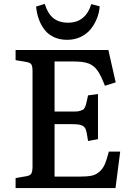

<svg xmlns="http://www.w3.org/2000/svg" viewBox="-20 -954 678 974"><path d="M320.8 -752Q283.2 -752 254.2 -765.4Q225.1 -778.8 206.5 -802.5Q188 -826.2 177.2 -856Q166.5 -885.7 163.1 -920.9L207 -934.1Q222.2 -884.8 251 -861.8Q279.8 -838.9 325.2 -838.9Q371.1 -838.9 400.6 -863.8Q430.2 -888.7 442.9 -933.1L485.8 -921.9Q483.4 -889.6 471.4 -859.9Q459.5 -830.1 439.7 -805.7Q419.9 -781.2 388.9 -766.6Q357.9 -752 320.8 -752ZM59.1 0V-50.8L113.8 -60.1Q133.8 -63.5 139.4 -74.5Q145 -85.4 145 -110.8V-592.8Q145 -617.2 139.2 -627Q133.3 -636.7 111.8 -640.1L59.1 -648.9V-700.2H529.8L566.9 -536.1L512.2 -519Q491.7 -572.8 473.4 -597.7Q455.1 -622.6 428.5 -632.3Q401.9 -642.1 353 -642.1H256.8V-388.2H334Q354.5 -388.2 366 -388.4Q377.4 -388.7 387.5 -392.1Q397.5 -395.5 401.9 -397.9Q406.2 -400.4 410.6 -409.7Q415 -418.9 416.7 -426Q418.5 -433.1 422.4 -450.2Q423.3 -454.6 423.8 -456.8Q424.3 -459 425 -462.9Q425.8 -466.8 426.8 -470.2L477.1 -477.1V-248L426.8 -238.8Q419.4 -290 413.1 -301.8Q404.3 -318.8 378.4 -322.3Q365.2 -324.2 338.9 -324.2H256.8V-58.1H382.8Q420.9 -58.1 443.4 -62.5Q465.8 -66.9 483.4 -81.8Q501 -96.7 511.2 -119.9Q521.5 -143.1 532.2 -185.1H589.8L565.9 0Z"/></svg>

Font: Literata Book Medium
Style: Regular
Weight: 500
Designer: Latin by Veronika Burian and Jose Scaglione. Greek by Irene Vlachou. Cyrillic by Vera Evstafieva
Foundry: TypeTogether
Version: Version 2.003;PS 002.003;hotconv 1.0.88;makeotf.lib2.5.64775